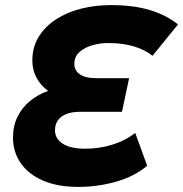

<svg xmlns="http://www.w3.org/2000/svg" viewBox="-20 -722 719 754"><path d="M558 -71Q506 -28 434 -8Q362 12 288 12Q206 12 148.5 -13Q91 -38 61 -82Q31 -126 31 -181Q31 -228 49 -264Q67 -300 98 -325.5Q129 -351 169 -365Q140 -386 123.5 -416.5Q107 -447 107 -484Q107 -537 132 -577.5Q157 -618 200 -646Q243 -674 298.5 -688Q354 -702 415 -702Q504 -702 568.5 -682.5Q633 -663 679 -626L579 -503Q549 -527 505 -540Q461 -553 405 -553Q374 -553 343.5 -544.5Q313 -536 292.5 -518Q272 -500 272 -471Q272 -445 294 -430Q316 -415 357 -415H487L459 -283H296Q262 -283 240 -274Q218 -265 207 -249Q196 -233 196 -210Q196 -178 226 -158Q256 -138 315 -138Q369 -138 420 -153.5Q471 -169 511 -200Z"/></svg>

Font: Radio Canada
Style: Italic
Weight: 400
Italic angle: -12°
Designer: Charles Daoud, Etienne Aubert Bonn, Alexandre Saumier Demers, Jacques Le Bailly
Foundry: Radio-Canada
Version: Version 2.104;gftools[0.9.28.dev5+ged2979d]